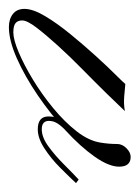

<svg xmlns="http://www.w3.org/2000/svg" viewBox="-31 -353 314 432"><g transform="rotate(90 126.0 -137.0)"><path d="M99 -262Q109 -261 126.5 -259.5Q144 -258 160 -261Q144 -244 119 -218.5Q94 -193 65.5 -165Q37 -137 12.5 -110Q-12 -83 -28 -62Q-44 -41 -44 -30Q-44 -20 -38 -15Q-32 -10 -17 -10Q-1 -10 27.5 -22Q56 -34 89 -54Q122 -74 153 -99.5Q184 -125 205.5 -152.5Q227 -180 231 -207Q234 -225 234 -244Q234 -255 243.5 -264.5Q253 -274 263 -274Q285 -274 285 -248Q285 -225 262.5 -193Q240 -161 203.5 -127.5Q167 -94 124.5 -65Q82 -36 41.5 -18Q1 0 -29 0Q-47 0 -58.5 -9Q-70 -18 -70 -35Q-70 -54 -54 -81Q-38 -108 -13.5 -138Q11 -168 35.5 -195Q60 -222 78 -240Q96 -258 99 -262ZM197 -135 205 -129Q195 -120 188.5 -110.5Q182 -101 182 -90Q182 -74 201 -74Q219 -74 239.5 -89Q260 -104 280 -124Q300 -144 314 -157L322 -151Q308 -136 287.5 -115.5Q267 -95 244 -80Q221 -65 201 -65Q172 -65 172 -89Q172 -103 177 -111.5Q182 -120 197 -135Z"/></g></svg>

Font: Kapakana
Style: Regular
Weight: 400
Designer: Kousuke Nagai
Version: Version 1.002